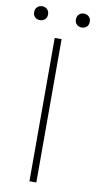

<svg xmlns="http://www.w3.org/2000/svg" viewBox="-102 -831 436 871"><g transform="rotate(10 116.0 -396.0)"><path d="M100.1 0V-660.2H131.8V0ZM20 -728Q5.9 -728 -3.2 -736.6Q-12.2 -745.1 -12.2 -759.8Q-12.2 -774.4 -2.9 -783.2Q6.3 -792 20 -792Q33.7 -792 42.7 -783.2Q51.8 -774.4 51.8 -759.8Q51.8 -745.1 42.7 -736.6Q33.7 -728 20 -728ZM211.9 -728Q198.2 -728 189.2 -736.6Q180.2 -745.1 180.2 -759.8Q180.2 -774.4 189.2 -783.2Q198.2 -792 211.9 -792Q225.6 -792 234.9 -783.2Q244.1 -774.4 244.1 -759.8Q244.1 -745.1 235.1 -736.6Q226.1 -728 211.9 -728Z"/></g></svg>

Font: Source Sans 3 ExtraLight
Style: Regular
Weight: 200
Designer: Paul D. Hunt
Foundry: Adobe
Version: Version 3.052;hotconv 1.1.0;makeotfexe 2.6.0